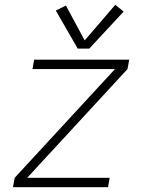

<svg xmlns="http://www.w3.org/2000/svg" viewBox="-20 -778 616 798"><path d="M34 0H429L436 -39H93L510 -491L517 -530H122L115 -491H458L41 -39ZM303 -576H351L494 -730L459 -758L332 -610L254 -755L212 -734Z"/></svg>

Font: Iosevka Sparkle Extralight
Style: Italic
Weight: 200
Italic angle: -9°
Designer: Belleve Invis
Foundry: Belleve Invis
Version: Version 4.5.0; ttfautohint (v1.8.3)